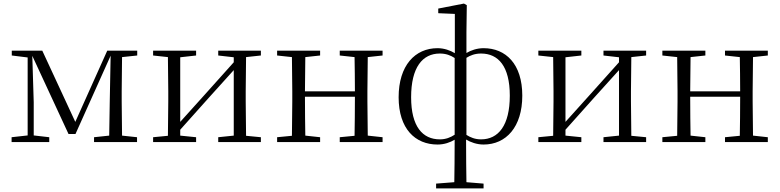

<svg xmlns="http://www.w3.org/2000/svg" viewBox="-20 -796 4369 1076"><path d="M135 0H256V-27L169 -37V-223L161 -483L364 -45H403L600 -484L595 -222L592 -36L507 -27V0H748V-27L664 -36L662 -227V-285L664 -476L749 -485V-512H581L402 -113L217 -512H46V-485L135 -474V-37L45 -27V0Z M1203 -485 1290 -475V-447L1126 -264L990 -113V-475L1079 -485V-512H838V-485L921 -476L923 -285V-227L921 -35L838 -27V0H1079V-27L990 -36V-69L1150 -248L1290 -403V-36L1203 -27V0H1442V-27L1359 -35L1357 -227V-285L1359 -476L1442 -485V-512H1203Z M1884 -485 1967 -476C1968 -422 1969 -343 1969 -284H1689L1691 -476L1774 -485V-512H1533V-485L1616 -476L1618 -285V-227L1616 -35L1533 -27V0H1774V-27L1691 -36C1690 -91 1689 -176 1689 -254H1969C1969 -176 1968 -91 1967 -35L1884 -27V0H2124V-27L2041 -36L2039 -227V-285L2041 -476L2124 -485V-512H1884Z M2690 14C2816 14 2907 -84 2907 -260C2907 -438 2814 -526 2690 -526C2653 -526 2619 -514 2594 -499V-615L2596 -767L2580 -776L2436 -748V-722L2529 -718V-498C2504 -513 2470 -526 2432 -526C2306 -526 2214 -429 2214 -251C2214 -74 2307 14 2432 14C2470 14 2503 2 2528 -13C2528 88 2527 159 2526 225L2424 233V260H2690V233L2594 225C2593 160 2592 95 2592 -14C2617 1 2652 14 2690 14ZM2528 -41C2505 -26 2479 -15 2445 -15C2348 -15 2284 -87 2284 -251C2284 -419 2348 -496 2445 -496C2479 -496 2505 -486 2528 -471ZM2594 -472C2616 -486 2642 -496 2676 -496C2773 -496 2837 -424 2837 -260C2837 -93 2773 -15 2676 -15C2642 -15 2616 -26 2594 -40Z M3362 -485 3449 -475V-447L3285 -264L3149 -113V-475L3238 -485V-512H2997V-485L3080 -476L3082 -285V-227L3080 -35L2997 -27V0H3238V-27L3149 -36V-69L3309 -248L3449 -403V-36L3362 -27V0H3601V-27L3518 -35L3516 -227V-285L3518 -476L3601 -485V-512H3362Z M4043 -485 4126 -476C4127 -422 4128 -343 4128 -284H3848L3850 -476L3933 -485V-512H3692V-485L3775 -476L3777 -285V-227L3775 -35L3692 -27V0H3933V-27L3850 -36C3849 -91 3848 -176 3848 -254H4128C4128 -176 4127 -91 4126 -35L4043 -27V0H4283V-27L4200 -36L4198 -227V-285L4200 -476L4283 -485V-512H4043Z"/></svg>

Font: Noto Serif CJK HK Light
Style: Regular
Weight: 300
Designer: Ryoko NISHIZUKA 西塚涼子 (kana & ideographs); Frank Grießhammer (Latin, Greek & Cyrillic); Wenlong ZHANG 张文龙 (bopomofo); San
Foundry: Adobe
Version: Version 2.001;hotconv 1.1.0;makeotfexe 2.6.0